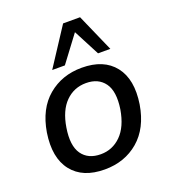

<svg xmlns="http://www.w3.org/2000/svg" viewBox="-139 -857 859 968"><g transform="rotate(-20 290.5 -373.0)"><path d="M258 9Q140 9 83 -63.5Q26 -136 46 -266Q66 -387 141 -450Q216 -513 322 -513Q440 -513 497 -440.5Q554 -368 534 -239Q514 -118 439.5 -54.5Q365 9 258 9ZM265 -70Q328 -70 373.5 -115Q419 -160 434 -249Q448 -342 415 -387.5Q382 -433 316 -433Q251 -433 206 -388Q161 -343 147 -256Q132 -163 164.5 -116.5Q197 -70 265 -70ZM179 -553 311 -755H402L491 -553H425L352 -693L247 -553Z"/></g></svg>

Font: Mulish SemiBold
Style: Italic
Weight: 600
Italic angle: -9°
Designer: Vernon Adams
Foundry: Vernon Adams
Version: Version 3.603; ttfautohint (v1.8.3)